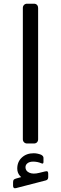

<svg xmlns="http://www.w3.org/2000/svg" viewBox="-20 -770 329 1037"><path d="M126.4 5Q116.4 5 109.9 -1.5Q103.4 -8 103.4 -18V-727Q103.4 -737 109.9 -743.5Q116.4 -750 126.4 -750H162.9Q173.9 -750 179.9 -743.5Q185.9 -737 185.9 -727V-18Q185.9 -8 179.9 -1.5Q173.9 5 162.9 5ZM66.1 246.1Q57.9 248.1 54.2 244.4Q50.6 240.7 50.6 233.7V216Q50.6 205.4 53.7 201.3Q56.9 197.2 66.4 194.4L114.1 180.9V196.4Q100.7 194.9 86.9 178.9Q73.2 162.9 73.2 140.4Q73.2 103.6 98.2 80.7Q123.2 57.7 162.1 57.7Q173.4 57.7 184.6 60.3Q195.8 62.9 202.8 66.1Q214.8 73.1 214.8 82.3V104.9Q214.8 117.1 203.8 112.1Q182.8 102.9 159.1 102.9Q140.1 102.9 128.8 111.4Q117.6 119.9 117.6 133.4Q117.6 153.4 138.2 162.7Q158.7 172.1 192 163.6L223 156Q234 153.2 237.2 156.6Q240.4 160 240.4 168.2V186.9Q240.4 200.4 228.2 204.2Z"/></svg>

Font: Rubik Light
Style: Regular
Weight: 300
Designer: Hubert and Fischer
Foundry: Hubert and Fischer
Version: Version 2.300;gftools[0.9.30]